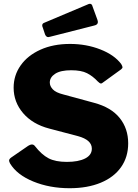

<svg xmlns="http://www.w3.org/2000/svg" viewBox="-20 -984 730 1014"><path d="M356 -613Q300 -613 271.5 -594.5Q243 -576 243 -548Q243 -529 259 -512Q275 -495 315 -485L477 -441Q567 -417 612 -361Q657 -305 657 -227Q657 -155 619.5 -101.5Q582 -48 512 -19Q442 10 348 10Q242 10 155.5 -25.5Q69 -61 33 -121Q28 -131 28 -136Q28 -144 39 -152L129 -214Q140 -221 148 -221Q158 -221 164 -213Q200 -167 236.5 -148Q273 -129 333 -129Q394 -129 429.5 -147Q465 -165 465 -199Q465 -245 392 -265L240 -305Q152 -328 102 -386.5Q52 -445 52 -521Q52 -586 89 -638.5Q126 -691 193.5 -721.5Q261 -752 350 -752Q436 -752 510 -723Q584 -694 620 -646Q627 -634 627 -629Q627 -624 620 -618L522 -547Q518 -543 513 -543Q507 -543 495 -555Q470 -582 439.5 -597.5Q409 -613 356 -613ZM495 -878Q497 -870 497 -868Q497 -853 477 -849L245 -790Q237 -788 235 -788Q224 -788 218 -802L205 -841Q203 -844 203 -850Q203 -859 212 -863L449 -963Q451 -964 455 -964Q459 -964 463 -961Q467 -958 468 -952Z"/></svg>

Font: Libre Franklin ExtraBold
Style: Regular
Weight: 800
Designer: Pablo Impallari, Rodrigo Fuenzalida
Foundry: Impallari Type
Version: Version 1.002; ttfautohint (v1.5)